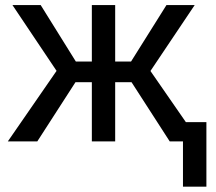

<svg xmlns="http://www.w3.org/2000/svg" viewBox="-20 -548 837 744"><path d="M489.7 -229.5H426.3V0H335.9V-229.5H272.5L124.5 0H10.3L199.2 -273.4L28.3 -528.3H137.7L273.9 -309.6H335.9V-528.3H426.3V-309.6H487.8L625 -528.3H734.4L563 -272.9L752 0H637.7ZM779.8 175.3H689V-74.7H779.8Z"/></svg>

Font: APIMedia Roboto
Style: Regular
Weight: 400
Designer: Google
Version: Version 2.137; 2017